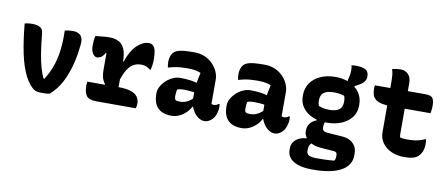

<svg xmlns="http://www.w3.org/2000/svg" viewBox="-79 -1038 3758 1617"><g transform="rotate(10 1800.0 -230.0)"><path d="M109 -549Q137 -549 158 -543.5Q179 -538 192 -524Q205 -510 207 -484Q216 -391 227 -321Q238 -251 252.5 -200Q267 -149 285 -112H293Q313 -143 330 -178.5Q347 -214 359.5 -253.5Q372 -293 379.5 -338Q387 -383 390 -433.5Q393 -484 391 -540Q408 -545 425 -547Q442 -549 458 -549Q491 -549 511 -537.5Q531 -526 539 -504Q547 -482 544 -449Q537 -372 521 -303Q505 -234 481.5 -175.5Q458 -117 426.5 -71.5Q395 -26 357 5Q344 8 325 9Q306 10 286 10Q265 10 249 6Q233 2 219 -8Q205 -18 189 -37Q164 -67 145 -104.5Q126 -142 111 -187.5Q96 -233 84.5 -287Q73 -341 64 -404Q55 -467 48 -540Q61 -545 78.5 -547Q96 -549 109 -549Z M796 -139 804 -155Q793 -168 785 -185Q777 -202 773.5 -224.5Q770 -247 770 -275Q770 -298 770 -321Q770 -344 770 -367.5Q770 -391 770 -414L765 -416Q746 -383 728 -374Q710 -365 698 -365Q678 -365 661 -388.5Q644 -412 644 -462Q644 -483 646.5 -504.5Q649 -526 653 -540Q660 -541 670 -542Q680 -543 690 -544Q700 -545 711 -546Q722 -547 732.5 -548Q743 -549 753 -549.5Q763 -550 770 -550Q804 -550 829.5 -542Q855 -534 872.5 -518.5Q890 -503 900.5 -480Q911 -457 915.5 -427Q920 -397 920 -360Q920 -330 920 -299.5Q920 -269 920 -238.5Q920 -208 920 -177.5Q920 -147 920 -117ZM913 -369H925Q956 -464 1006.5 -512Q1057 -560 1106 -560Q1119 -560 1128.5 -557Q1138 -554 1145 -546Q1159 -533 1165.5 -505Q1172 -477 1172 -430Q1172 -405 1169 -383Q1166 -361 1161 -341H1155Q1137 -355 1119.5 -362.5Q1102 -370 1074 -370Q1036 -370 1006.5 -352Q977 -334 954.5 -295.5Q932 -257 913 -193ZM653 -150H919Q986 -150 1025.5 -136.5Q1065 -123 1082.5 -99Q1100 -75 1100 -43Q1100 -35 1099.5 -28Q1099 -21 1097.5 -14Q1096 -7 1093 0H758Q691 0 670.5 -30Q650 -60 650 -116Q650 -122 650.5 -127.5Q651 -133 651.5 -139Q652 -145 653 -150Z M1715 -354Q1715 -334 1715 -313.5Q1715 -293 1715 -273Q1715 -253 1715 -233Q1715 -213 1715 -193Q1715 -181 1715 -169.5Q1715 -158 1715 -147Q1718 -145 1724 -143.5Q1730 -142 1734 -142Q1744 -142 1755 -145.5Q1766 -149 1776 -158H1782Q1784 -151 1784.5 -146Q1785 -141 1785 -133Q1785 -103 1774.5 -72.5Q1764 -42 1747 -25Q1730 -8 1713.5 -1Q1697 6 1682 6Q1655 6 1631.5 -9.5Q1608 -25 1591 -49Q1574 -73 1564.5 -101Q1555 -129 1555 -153Q1555 -173 1555 -192Q1555 -211 1555 -230Q1555 -249 1557.5 -272Q1560 -295 1565.5 -324Q1571 -353 1579 -388Q1560 -396 1541.5 -400Q1523 -404 1503.5 -405.5Q1484 -407 1461 -407Q1431 -407 1406 -405Q1381 -403 1357 -398.5Q1333 -394 1306 -386H1300Q1298 -396 1296.5 -409Q1295 -422 1295 -435Q1295 -458 1302 -480Q1309 -502 1323 -516Q1335 -528 1354.5 -535.5Q1374 -543 1408 -546.5Q1442 -550 1497 -550Q1549 -550 1589.5 -532Q1630 -514 1658 -484.5Q1686 -455 1700.5 -421Q1715 -387 1715 -354ZM1403 -159Q1403 -135 1412 -127Q1421 -119 1451 -119Q1470 -119 1490 -125Q1510 -131 1530 -144Q1550 -157 1567 -178L1576 -96H1561Q1549 -70 1524.5 -45.5Q1500 -21 1467.5 -5.5Q1435 10 1398 10Q1349 10 1314 -7.5Q1279 -25 1261 -60.5Q1243 -96 1243 -150V-158Q1243 -184 1257.5 -211.5Q1272 -239 1297 -263Q1322 -287 1353.5 -302Q1385 -317 1419 -317Q1463 -317 1500 -312.5Q1537 -308 1564 -299Q1591 -290 1603 -278Q1609 -272 1614.5 -262.5Q1620 -253 1623.5 -239Q1627 -225 1627 -205Q1600 -212 1571.5 -216Q1543 -220 1516 -222.5Q1489 -225 1466 -225Q1450 -225 1436 -223Q1422 -221 1409 -216Q1406 -201 1404.5 -188Q1403 -175 1403 -161Z M2315 -354Q2315 -334 2315 -313.5Q2315 -293 2315 -273Q2315 -253 2315 -233Q2315 -213 2315 -193Q2315 -181 2315 -169.5Q2315 -158 2315 -147Q2318 -145 2324 -143.5Q2330 -142 2334 -142Q2344 -142 2355 -145.5Q2366 -149 2376 -158H2382Q2384 -151 2384.5 -146Q2385 -141 2385 -133Q2385 -103 2374.5 -72.5Q2364 -42 2347 -25Q2330 -8 2313.5 -1Q2297 6 2282 6Q2255 6 2231.5 -9.5Q2208 -25 2191 -49Q2174 -73 2164.5 -101Q2155 -129 2155 -153Q2155 -173 2155 -192Q2155 -211 2155 -230Q2155 -249 2157.5 -272Q2160 -295 2165.5 -324Q2171 -353 2179 -388Q2160 -396 2141.5 -400Q2123 -404 2103.5 -405.5Q2084 -407 2061 -407Q2031 -407 2006 -405Q1981 -403 1957 -398.5Q1933 -394 1906 -386H1900Q1898 -396 1896.5 -409Q1895 -422 1895 -435Q1895 -458 1902 -480Q1909 -502 1923 -516Q1935 -528 1954.5 -535.5Q1974 -543 2008 -546.5Q2042 -550 2097 -550Q2149 -550 2189.5 -532Q2230 -514 2258 -484.5Q2286 -455 2300.5 -421Q2315 -387 2315 -354ZM2003 -159Q2003 -135 2012 -127Q2021 -119 2051 -119Q2070 -119 2090 -125Q2110 -131 2130 -144Q2150 -157 2167 -178L2176 -96H2161Q2149 -70 2124.5 -45.5Q2100 -21 2067.5 -5.5Q2035 10 1998 10Q1949 10 1914 -7.5Q1879 -25 1861 -60.5Q1843 -96 1843 -150V-158Q1843 -184 1857.5 -211.5Q1872 -239 1897 -263Q1922 -287 1953.5 -302Q1985 -317 2019 -317Q2063 -317 2100 -312.5Q2137 -308 2164 -299Q2191 -290 2203 -278Q2209 -272 2214.5 -262.5Q2220 -253 2223.5 -239Q2227 -225 2227 -205Q2200 -212 2171.5 -216Q2143 -220 2116 -222.5Q2089 -225 2066 -225Q2050 -225 2036 -223Q2022 -221 2009 -216Q2006 -201 2004.5 -188Q2003 -175 2003 -161Z M2800 -490 2820 -581Q2823 -594 2824 -604.5Q2825 -615 2825 -631Q2825 -642 2824 -652Q2823 -662 2820 -672Q2830 -674 2839.5 -674.5Q2849 -675 2859 -675Q2908 -675 2938 -660.5Q2968 -646 2968 -605V-600Q2968 -585 2962.5 -571.5Q2957 -558 2943 -545Q2929 -532 2903 -518L2876 -504V-477ZM2702 -552Q2771 -553 2825.5 -528.5Q2880 -504 2911 -460Q2942 -416 2942 -358V-348Q2942 -290 2910 -248Q2878 -206 2823.5 -183Q2769 -160 2701 -160Q2632 -159 2577.5 -182Q2523 -205 2492 -247Q2461 -289 2461 -344V-354Q2461 -415 2493 -459.5Q2525 -504 2579.5 -528Q2634 -552 2702 -552ZM2712 -422Q2657 -422 2629 -401Q2601 -380 2601 -336V-328Q2601 -317 2603 -307Q2605 -297 2609 -287Q2629 -279 2651 -274.5Q2673 -270 2701 -270Q2757 -270 2784.5 -291Q2812 -312 2812 -356V-364Q2812 -376 2810 -387Q2808 -398 2804 -408Q2785 -415 2762.5 -418.5Q2740 -422 2712 -422ZM2611 -198 2687 -172Q2680 -158 2677.5 -144.5Q2675 -131 2675 -113Q2675 -99 2684 -89.5Q2693 -80 2709 -78L2847 -68Q2883 -66 2912 -51Q2941 -36 2958 -9.5Q2975 17 2975 55V72Q2975 115 2953.5 148.5Q2932 182 2890.5 204.5Q2849 227 2789.5 238.5Q2730 250 2654 250H2645Q2592 250 2552 241Q2512 232 2484.5 215Q2457 198 2443.5 174Q2430 150 2430 119V106Q2430 77 2445 54Q2460 31 2488 16.5Q2516 2 2554 0V-26L2626 15Q2609 26 2599 37Q2589 48 2584.5 61Q2580 74 2580 92V103Q2580 119 2588.5 129.5Q2597 140 2615.5 145Q2634 150 2663 150H2676Q2704 150 2728.5 149.5Q2753 149 2775.5 147.5Q2798 146 2817 144Q2823 134 2825 125Q2827 116 2827 106V94Q2827 81 2820 74Q2813 67 2800 66L2683 57Q2639 53 2606 37Q2573 21 2555 -5Q2537 -31 2537 -63Q2537 -97 2555.5 -124Q2574 -151 2611 -164Z M3044 -540H3479Q3521 -540 3536.5 -521.5Q3552 -503 3552 -453Q3552 -442 3551 -430.5Q3550 -419 3548.5 -409Q3547 -399 3545 -390H3217Q3166 -390 3131.5 -397Q3097 -404 3077 -419Q3057 -434 3049 -457Q3041 -480 3041 -513Q3041 -518 3041.5 -523Q3042 -528 3042.5 -532.5Q3043 -537 3044 -540ZM3546 -167Q3548 -158 3549 -147.5Q3550 -137 3550 -129Q3550 -92 3540 -66Q3530 -40 3512 -22Q3504 -14 3492.5 -7.5Q3481 -1 3466.5 3.5Q3452 8 3433 10Q3414 12 3390 12Q3344 12 3304.5 -0.5Q3265 -13 3236 -36.5Q3207 -60 3191 -92Q3175 -124 3175 -163Q3175 -219 3175 -274.5Q3175 -330 3175 -385.5Q3175 -441 3175 -497Q3175 -553 3175 -608Q3175 -631 3172.5 -654Q3170 -677 3162 -700Q3180 -705 3197.5 -707.5Q3215 -710 3232 -710Q3258 -710 3279 -699Q3300 -688 3312.5 -665.5Q3325 -643 3325 -608Q3325 -554 3325 -500Q3325 -446 3325 -392Q3325 -338 3325 -284.5Q3325 -231 3325 -176Q3325 -168 3326 -160Q3327 -152 3329 -144Q3343 -141 3356 -139.5Q3369 -138 3385 -138Q3419 -138 3444.5 -140.5Q3470 -143 3492.5 -149.5Q3515 -156 3540 -167Z"/></g></svg>

Font: Recursive Monospace Casual ExtraBold
Style: Regular
Weight: 800
Version: Version 1.047